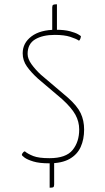

<svg xmlns="http://www.w3.org/2000/svg" viewBox="-20 -756 490 897"><path d="M209 7Q164 7 136 -1.5Q108 -10 95 -19.5Q82 -29 82 -33Q82 -35 84 -38.5Q86 -42 89 -45Q92 -48 96 -49Q110 -37 135.5 -27Q161 -17 211 -17Q288 -17 319 -55Q350 -93 350 -151Q350 -188 332 -220.5Q314 -253 270 -293L158 -388Q126 -417 106 -445Q86 -473 86 -507Q86 -555 127 -586Q168 -617 241 -617Q281 -617 307 -610Q333 -603 345.5 -595.5Q358 -588 358 -587Q358 -583 355.5 -575.5Q353 -568 349 -566Q336 -575 308 -584Q280 -593 236 -593Q179 -593 144 -572Q109 -551 109 -504Q109 -481 127.5 -455.5Q146 -430 171 -407L297 -300Q341 -261 357 -227Q373 -193 373 -151Q373 -105 357 -69.5Q341 -34 305 -13.5Q269 7 209 7ZM212 121V-8H233V106Q233 115 229.5 118Q226 121 212 121ZM224 -601V-721Q224 -731 228.5 -733.5Q233 -736 246 -736V-601Z"/></svg>

Font: Yanone Kaffeesatz ExtraLight ExtraLight
Style: Regular
Weight: 250
Version: Version 2.003